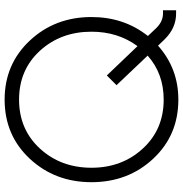

<svg xmlns="http://www.w3.org/2000/svg" viewBox="0 -800 810 851"><g transform="rotate(-90 405.5 -375.0)"><path d="M785 -58V0H770Q706 0 656 -51L628 -80Q527 10 389 10Q231 10 127 -101.5Q23 -213 23 -375Q23 -537 127 -648.5Q231 -760 389 -760Q546 -760 650.5 -648.5Q755 -537 755 -375Q755 -231 671 -125L704 -90Q734 -58 771 -58ZM389 -55Q504 -55 584 -126L453 -264L496 -307L626 -171Q690 -258 690 -375Q690 -511 605.5 -603.5Q521 -696 389 -696Q257 -696 172 -603.5Q87 -511 87 -375Q87 -240 172 -147.5Q257 -55 389 -55Z"/></g></svg>

Font: Oakes Grotesk Light
Style: Regular
Weight: 300
Designer: Samuel Oakes
Foundry: Samuel Oakes
Version: Version 1.000;PS 001.000;hotconv 1.0.88;makeotf.lib2.5.64775